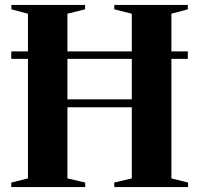

<svg xmlns="http://www.w3.org/2000/svg" viewBox="-20 -763 813 783"><path d="M94 -35.5V-707L26.5 -725V-743H327V-725L255 -707V-358H517.5V-707L446 -725V-743H746V-725L679 -707V-35.5L747 -18.5V0H446V-18.5L517.5 -35.5V-325.5H255V-35.5L327.5 -18.5V0H26V-18.5ZM746 -553.5V-523H26V-553.5Z"/></svg>

Font: Merriweather 144pt
Style: Bold
Weight: 700
Version: Version 2.100